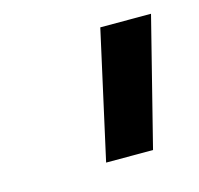

<svg xmlns="http://www.w3.org/2000/svg" viewBox="-50 -746 353 340"><g transform="rotate(-15 126.0 -576.0)"><path d="M159 -693H252L193 -459H107Z"/></g></svg>

Font: Panefresco 600wt
Style: Italic
Weight: 600
Foundry: Campivisivi & Chank Co
Version: Version 1.000